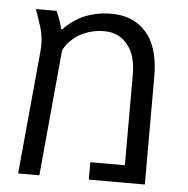

<svg xmlns="http://www.w3.org/2000/svg" viewBox="-48 -688 718 735"><g transform="rotate(5 310.5 -320.0)"><path d="M48.3 0 92.3 -469.2Q93.3 -478.5 93.5 -485.6Q93.8 -492.7 93.8 -499.5Q93.8 -514.2 92 -527.1Q90.3 -540 86.4 -556.6Q85.4 -561.5 81.5 -573Q77.6 -584.5 74 -595.5Q70.3 -606.4 69.3 -609.9Q67.4 -615.7 65.2 -621.3Q63 -627 61 -632.8H140.6Q158.2 -594.2 164.1 -564.9H170.4Q176.8 -574.7 195.6 -589.4Q214.4 -604 233.4 -613.8Q252.4 -624 283.7 -632.1Q314.9 -640.1 350.6 -640.1Q414.6 -640.1 458 -608.9Q487.3 -587.9 505.4 -555.7Q535.2 -500 535.2 -414.6V0H319.8V-66.9H452.6V-414.6Q452.6 -491.2 419.4 -529.3Q404.8 -548.3 382.8 -559.8Q360.8 -571.3 328.6 -571.3Q297.4 -571.3 269.5 -562Q241.7 -552.7 224.6 -540.5Q189.9 -515.6 174.8 -483.9L129.9 0Z"/></g></svg>

Font: Open Sans
Style: Regular
Weight: 400
Designer: Monotype Design Team
Foundry: Monotype Imaging Inc.
Version: Version 3.000; ttfautohint (v1.8.4)